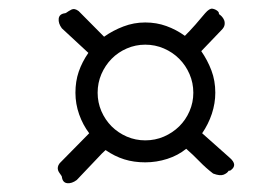

<svg xmlns="http://www.w3.org/2000/svg" viewBox="-20 -611 590 435"><path d="M462.9 -217.8Q446.3 -230.5 431.9 -245.4Q417.5 -260.3 401.9 -273.9Q383.3 -258.8 358.9 -251Q334.5 -243.2 309.1 -243.2Q283.2 -243.2 261.5 -250Q239.7 -256.8 219.2 -271Q215.8 -268.1 210.9 -263.2Q206.1 -258.3 202.1 -253.9L153.8 -203.1Q142.6 -194.8 132.1 -196Q121.6 -197.3 120.1 -210.9L119.1 -212.9Q117.2 -215.8 115 -218.8Q112.8 -221.7 111.6 -225.1Q110.4 -228.5 111.1 -232.7Q111.8 -236.8 115.2 -241.2L182.1 -309.1Q168 -327.6 159.4 -351.6Q150.9 -375.5 150.9 -400.9Q150.9 -426.8 158.4 -448.7Q166 -470.7 180.2 -491.2L120.1 -546.9Q111.8 -558.1 113 -568.8Q114.3 -579.6 127.9 -581.1L129.9 -582Q135.3 -585.9 142.1 -589.4Q148.9 -592.8 158.2 -585.9L215.8 -527.8Q235.8 -542 259.5 -551Q283.2 -560.1 309.1 -560.1Q334.5 -560.1 356.9 -552Q379.4 -543.9 398.9 -529.8Q409.7 -540.5 422.9 -555.4Q436 -570.3 444.8 -581.1Q454.6 -592.3 461.2 -591.3Q467.8 -590.3 473.1 -585.9Q475.6 -583.5 475.8 -582Q476.1 -580.6 476.1 -579.1Q478.5 -577.6 482.2 -574Q485.8 -570.3 487.8 -565.4Q489.7 -560.5 488.8 -554.7Q487.8 -548.8 481.9 -543L436 -495.1Q450.2 -474.6 459 -451.4Q467.8 -428.2 467.8 -400.9Q467.8 -377 460 -353.3Q452.1 -329.6 438 -309.1L499 -254.9Q504.9 -250 507.6 -245.8Q510.3 -241.7 510.5 -238.3Q510.7 -234.9 509 -231.9Q507.3 -229 504.9 -227.1Q502.4 -224.6 501 -224.4Q499.5 -224.1 498 -224.1Q495.1 -218.8 486.8 -215.3Q478.5 -211.9 462.9 -217.8ZM201.2 -400.9Q201.2 -378.9 209.7 -359.1Q218.3 -339.4 232.9 -324.7Q247.6 -310.1 267.3 -301.5Q287.1 -293 309.1 -293Q331.5 -293 351.3 -301.5Q371.1 -310.1 386 -324.7Q400.9 -339.4 409.4 -359.1Q418 -378.9 418 -400.9Q418 -423.3 409.4 -443.1Q400.9 -462.9 386 -477.8Q371.1 -492.7 351.3 -501.2Q331.5 -509.8 309.1 -509.8Q287.1 -509.8 267.3 -501.2Q247.6 -492.7 232.9 -477.8Q218.3 -462.9 209.7 -443.1Q201.2 -423.3 201.2 -400.9Z"/></svg>

Font: Oregano
Style: Italic
Weight: 400
Italic angle: -12°
Designer: Astigmatic (AOETI)
Foundry: Astigmatic (AOETI)
Version: Version 1.000